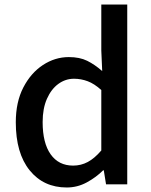

<svg xmlns="http://www.w3.org/2000/svg" viewBox="-20 -817 670 851"><path d="M276 14Q173 14 111.5 -62Q50 -138 50 -275Q50 -365 83.5 -429.5Q117 -494 170.5 -529Q224 -564 285 -564Q333 -564 366.5 -547.5Q400 -531 433 -502L429 -593V-797H544V0H450L440 -62H437Q406 -31 364.5 -8.5Q323 14 276 14ZM304 -83Q339 -83 369 -99Q399 -115 429 -150V-418Q398 -446 368.5 -457Q339 -468 308 -468Q270 -468 238.5 -445Q207 -422 188 -379Q169 -336 169 -276Q169 -183 204.5 -133Q240 -83 304 -83Z"/></svg>

Font: Source Han Sans SC Medium
Style: Regular
Weight: 500
Designer: Ryoko NISHIZUKA 西塚涼子 (kana, bopomofo & ideographs); Paul D. Hunt (Latin, Greek & Cyrillic); Sandoll Communications 산돌커뮤니
Foundry: Adobe
Version: Version 2.004;hotconv 1.0.118;makeotfexe 2.5.65603